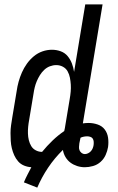

<svg xmlns="http://www.w3.org/2000/svg" viewBox="-20 -755 540 876"><path d="M150 101 89 77Q96 60 105 42.5Q114 25 123 8Q106 7 90 0.5Q74 -6 63 -18.5Q52 -31 45 -46.5Q38 -62 34 -78.5Q30 -95 29 -112.5Q28 -130 28 -148Q28 -166 30.5 -183.5Q33 -201 36 -219L56 -339Q59 -361 65 -382.5Q71 -404 80 -424.5Q89 -445 102.5 -464Q116 -483 134 -498Q152 -513 173.5 -520.5Q195 -528 217 -528Q238 -528 257 -521Q276 -514 288.5 -499Q301 -484 308 -465.5Q315 -447 318 -427L369 -735H448L358 -192Q365 -193 371 -193.5Q377 -194 384 -194Q405 -194 425.5 -187Q446 -180 458 -164Q470 -148 473 -127Q476 -106 473 -84Q470 -66 462 -48Q454 -30 439 -16.5Q424 -3 404.5 2.5Q385 8 367 8Q349 8 332 2.5Q315 -3 301.5 -13Q288 -23 279 -38Q270 -53 267 -71Q229 -34 199.5 10Q170 54 150 101ZM172 -62Q194 -89 219.5 -113.5Q245 -138 273 -157Q275 -164 276 -170.5Q277 -177 278 -183L298 -303Q301 -320 302.5 -336.5Q304 -353 303 -369Q302 -385 299 -400.5Q296 -416 288.5 -429.5Q281 -443 267 -450.5Q253 -458 237 -458Q222 -458 207.5 -452.5Q193 -447 181.5 -436Q170 -425 162 -412Q154 -399 148 -385Q142 -371 138.5 -356.5Q135 -342 133 -328L113 -208Q110 -192 108.5 -176.5Q107 -161 107.5 -145.5Q108 -130 111.5 -115.5Q115 -101 122.5 -88.5Q130 -76 143.5 -69Q157 -62 172 -62ZM367 -52Q374 -52 381.5 -55.5Q389 -59 394.5 -65Q400 -71 403 -78.5Q406 -86 407 -93Q408 -101 407.5 -108.5Q407 -116 403.5 -122Q400 -128 392.5 -130.5Q385 -133 378 -133Q370 -133 362.5 -131.5Q355 -130 348 -127L347 -125Q346 -119 344.5 -113Q343 -107 342 -101Q341 -93 340.5 -84.5Q340 -76 343 -69Q346 -62 352.5 -57Q359 -52 367 -52Z"/></svg>

Font: Iosevka Curly
Style: Italic
Weight: 400
Italic angle: -9°
Monospace: yes
Designer: Belleve Invis
Foundry: Belleve Invis
Version: Version 22.1.2; ttfautohint (v1.8.4)